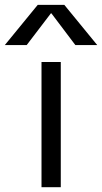

<svg xmlns="http://www.w3.org/2000/svg" viewBox="-58 -777 424 797"><path d="M345.7 -589.8H254.9L155.3 -721.7H153.3L52.7 -589.8H-38.1L98.6 -756.8H209ZM114.3 0V-519.5H194.3V0Z"/></svg>

Font: Mgen+ 1c regular
Style: Regular
Weight: 400
Designer: [Source Han Sans]
Ryoko NISHIZUKA  (kana & ideographs); Paul D. Hunt (Latin, Greek & Cyrillic); Wenlong ZHANG  (bopomofo
Version: Version 1.059.20150602